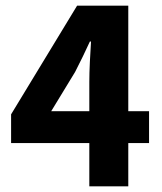

<svg xmlns="http://www.w3.org/2000/svg" viewBox="-20 -655 568 675"><path d="M294 0V-152H19V-253L251 -635H431V-264H504V-152H431V0ZM160 -264H294V-367Q294 -398 296 -438.5Q298 -479 300 -509H296Q284 -483 271 -456Q258 -429 244 -402Z"/></svg>

Font: Giro Regular
Style: Bold
Weight: 700
Designer: Paul D. Hunt
Foundry: Adobe Systems Incorporated
Version: Version 1.000;PS 1.0;hotconv 1.0.88;makeotf.lib2.5.647800